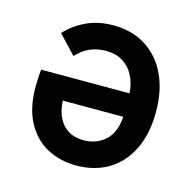

<svg xmlns="http://www.w3.org/2000/svg" viewBox="-84 -610 720 708"><g transform="rotate(15 275.5 -255.5)"><path d="M265 12Q204.5 12 155 -14Q105.5 -40 75.8 -93.8Q46 -147.5 46 -230.5Q46 -243.5 46.8 -261.2Q47.5 -279 49.5 -296H387Q384.5 -334.5 369 -363.8Q353.5 -393 326.8 -409Q300 -425 264 -425Q231 -425 203.5 -413.5Q176 -402 151.5 -375.5L85.5 -445.5Q117 -480 162.2 -501.5Q207.5 -523 265 -523Q337.5 -523 390 -489.5Q442.5 -456 470.8 -395.8Q499 -335.5 499 -255Q499 -171.5 470 -111.8Q441 -52 388.5 -20Q336 12 265 12ZM268 -85Q316 -85 349.5 -115Q383 -145 387 -206.5H156Q158 -169.5 171.2 -142.2Q184.5 -115 208.8 -100Q233 -85 268 -85Z"/></g></svg>

Font: Overpass SemiBold
Style: Regular
Weight: 600
Designer: Delve Withrington, Dave Bailey, Thomas Jockin
Foundry: Delve Fonts LLC
Version: Version 4.000